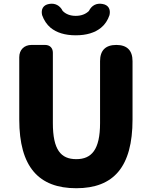

<svg xmlns="http://www.w3.org/2000/svg" viewBox="-20 -983 803 1017"><path d="M510 -538V-331C510 -190 465 -140 384 -140C302 -140 260 -190 260 -331V-704C260 -729 244 -745 219 -745H171H147C108 -745 82 -719 82 -680V-350C82 -99 185 14 384 14C582 14 682 -99 682 -350V-659C682 -716 653 -745 596 -745C539 -745 510 -716 510 -659ZM248 -836C280 -810 324 -796 381 -796C439 -796 483 -810 515 -836C536 -853 551 -876 560 -903C567 -934 554 -957 523 -962C491 -968 465 -954 451 -925C434 -908 410 -899 381 -899C352 -899 329 -908 312 -925C298 -954 271 -968 240 -962C209 -957 196 -934 203 -903C213 -875 228 -853 248 -836Z"/></svg>

Font: GenSenRounded2 TW H
Style: Regular
Weight: 900
Version: Version 2.100;PS 2.1;hotconv 16.6.51;makeotf.lib2.5.65220 DE